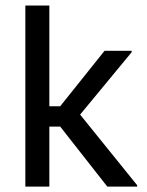

<svg xmlns="http://www.w3.org/2000/svg" viewBox="-20 -687 540 707"><path d="M73.3 0V-666.7H161.7V-295.8H201.7L365 -500H465V-495L275 -265L485 -5V0H375L201.7 -220.8H161.7V0Z"/></svg>

Font: Familjen Grotesk GF
Style: Regular
Weight: 400
Designer: Anders Wikstroem, Jonas Baeckman, Matilda Gysing, Kristian Moeller
Foundry: Familjen STHLM AB
Version: Version 2.000; Beta; Release 4; Build 6